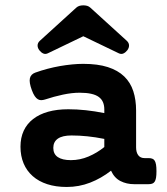

<svg xmlns="http://www.w3.org/2000/svg" viewBox="-20 -707 640 737"><path d="M406.2 -51.8Q368.7 -22.5 325.9 -5.9Q283.2 10.7 236.3 10.7Q194.3 10.7 161.4 0Q128.4 -10.7 105.5 -31Q82.5 -51.3 70.6 -79.8Q58.6 -108.4 58.6 -144Q58.6 -178.2 71 -205.1Q83.5 -231.9 107.2 -250.2Q130.9 -268.6 164.8 -278.1Q198.7 -287.6 242.2 -287.6Q307.1 -287.6 380.4 -272.9V-287.1Q380.4 -302.2 375.5 -314.2Q370.6 -326.2 359.6 -334.5Q348.6 -342.8 330.3 -346.9Q312 -351.1 285.6 -351.1Q256.3 -351.1 221.7 -343.8Q187 -336.4 153.3 -325.2Q145.5 -322.8 138.7 -322.5Q131.8 -322.3 125.5 -325.9Q119.1 -329.6 113.3 -338.1Q107.4 -346.7 102.1 -361.3Q91.3 -390.6 94.7 -406.2Q98.1 -421.9 115.2 -428.2Q138.2 -436.5 162.4 -442.9Q186.5 -449.2 210.2 -453.4Q233.9 -457.5 256.6 -459.7Q279.3 -461.9 299.3 -461.9Q355 -461.9 393.8 -449.5Q432.6 -437 456.8 -413.6Q481 -390.1 491.7 -356.9Q502.4 -323.7 502.4 -282.7V-141.6Q502.4 -122.1 510.7 -111.1Q519 -100.1 534.7 -100.1H549.8Q558.1 -100.1 564 -98.1Q569.8 -96.2 573.5 -90.6Q577.1 -85 578.9 -75.2Q580.6 -65.4 580.6 -49.8Q580.6 -34.2 578.9 -24.4Q577.1 -14.6 573.5 -9.3Q569.8 -3.9 564 -2Q558.1 0 549.8 0H495.1Q465.8 0 442.4 -12Q418.9 -23.9 406.2 -51.8ZM380.4 -173.8Q346.2 -180.7 315.2 -183.8Q284.2 -187 254.4 -187Q219.7 -187 202.1 -174.8Q184.6 -162.6 184.6 -139.2Q184.6 -115.7 201.9 -104Q219.2 -92.3 252 -92.3Q287.1 -92.3 319.8 -106.2Q352.5 -120.1 380.4 -142.6ZM163.6 -502.4Q154.3 -498 146 -501.7Q137.7 -505.4 130.9 -514.2Q124 -523.4 124.3 -533Q124.5 -542.5 132.8 -550.3L272.9 -677.7Q278.3 -682.6 285.2 -684.6Q292 -686.5 299.8 -686.5Q307.6 -686.5 314.5 -684.6Q321.3 -682.6 326.7 -677.7L466.8 -550.3Q475.1 -542.5 475.3 -533Q475.6 -523.4 468.8 -514.2Q461.9 -505.4 453.6 -501.7Q445.3 -498 436 -502.4L299.8 -567.9Z"/></svg>

Font: Courier Prime
Style: Bold
Weight: 700
Monospace: yes
Designer: Alan Dague-Greene
Foundry: Quote-Unquote Apps
Version: Version 1.202